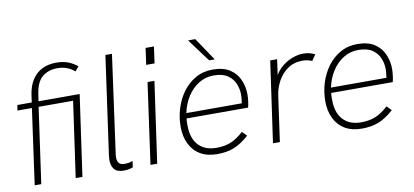

<svg xmlns="http://www.w3.org/2000/svg" viewBox="-67 -925 2486 1153"><g transform="rotate(-10 1176.0 -348.5)"><path d="M64 0 128 -460H40L45 -493H133L139 -537Q147 -592 171 -629Q195 -666 232.5 -684.5Q270 -703 318 -703Q360 -703 391 -691Q422 -679 447 -658L424 -631Q404 -649 378 -659Q352 -669 320 -669Q264 -669 227 -638Q190 -607 180 -532L174 -493H397L392 -460H169L104 0ZM314 0 384 -493H425L355 0Z M606 6Q566 6 549 -15Q532 -36 532 -70Q532 -73 532.5 -82Q533 -91 534 -99L618 -697H658L576 -103Q575 -98 574.5 -92.5Q574 -87 574 -80Q574 -59 583.5 -46Q593 -33 619 -33Q630 -33 641.5 -34.5Q653 -36 668 -42L663 -4Q646 2 633 4Q620 6 606 6Z M770 0 839 -493H881L811 0ZM849 -596 863 -697H914L900 -596Z M1177 6Q1116 6 1074 -19Q1032 -44 1010 -89.5Q988 -135 988 -194Q988 -250 1004.5 -304Q1021 -358 1053 -402Q1085 -446 1131.5 -472.5Q1178 -499 1236 -499Q1303 -499 1342.5 -472Q1382 -445 1399.5 -403Q1417 -361 1417 -316Q1417 -296 1414 -273.5Q1411 -251 1407 -237H1032Q1030 -226 1030 -215Q1030 -204 1030 -194Q1030 -117 1069 -74.5Q1108 -32 1179 -32Q1228 -32 1265.5 -47Q1303 -62 1345 -100L1372 -72Q1325 -30 1281 -12Q1237 6 1177 6ZM1373 -261Q1375 -276 1377 -291Q1379 -306 1379 -322Q1379 -356 1365.5 -388.5Q1352 -421 1321 -442Q1290 -463 1236 -463Q1186 -463 1145 -437.5Q1104 -412 1076 -368.5Q1048 -325 1036 -269H1386ZM1226 -557 1122 -697H1166L1260 -557Z M1517 0 1587 -493H1629L1611 -363L1600 -364Q1617 -411 1649 -440.5Q1681 -470 1718.5 -484.5Q1756 -499 1789 -499Q1807 -499 1825 -495Q1843 -491 1860 -482L1835 -446Q1824 -451 1808.5 -454.5Q1793 -458 1779 -458Q1725 -458 1687 -431.5Q1649 -405 1626.5 -363.5Q1604 -322 1598 -278L1559 0Z M2059 6Q1998 6 1956 -19Q1914 -44 1892 -89.5Q1870 -135 1870 -194Q1870 -250 1886.5 -304Q1903 -358 1935 -402Q1967 -446 2013.5 -472.5Q2060 -499 2118 -499Q2185 -499 2224.5 -472Q2264 -445 2281.5 -403Q2299 -361 2299 -316Q2299 -296 2296 -273.5Q2293 -251 2289 -237H1914Q1912 -226 1912 -215Q1912 -204 1912 -194Q1912 -117 1951 -74.5Q1990 -32 2061 -32Q2110 -32 2147.5 -47Q2185 -62 2227 -100L2254 -72Q2207 -30 2163 -12Q2119 6 2059 6ZM2255 -261Q2257 -276 2259 -291Q2261 -306 2261 -322Q2261 -356 2247.5 -388.5Q2234 -421 2203 -442Q2172 -463 2118 -463Q2068 -463 2027 -437.5Q1986 -412 1958 -368.5Q1930 -325 1918 -269H2268Z"/></g></svg>

Font: Hanken Grotesk ExtraLight
Style: Italic
Weight: 250
Italic angle: -8°
Designer: Alfredo Marco Pradil
Foundry: Hanken Design Co.
Version: Version 3.013